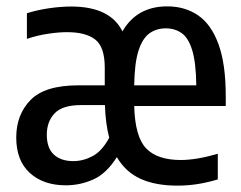

<svg xmlns="http://www.w3.org/2000/svg" viewBox="-20 -573 758 603"><path d="M187 9Q116 9 73.5 -30Q31 -69 31 -141Q31 -213 76 -259Q121 -305 226 -305H309V-360.5Q309 -425.5 279.2 -448.8Q249.5 -472 190.5 -472Q164 -472 130.8 -467Q97.5 -462 64.5 -451V-531.5Q98.5 -542 134.8 -547.2Q171 -552.5 203.5 -552.5Q326 -552.5 364.5 -474.5Q410 -553 505 -553Q561 -553 602.2 -524.8Q643.5 -496.5 666.2 -434.2Q689 -372 689 -271V-240H401.5Q404 -143.5 439 -107Q474 -70.5 548 -70.5Q596.5 -70.5 664 -90V-9.5Q628.5 1 598 5.5Q567.5 10 537.5 10Q469 10 421.8 -11.2Q374.5 -32.5 347 -79.5Q314.5 -28 273.2 -9.5Q232 9 187 9ZM500.5 -484Q472 -484 450 -468.8Q428 -453.5 415.2 -414.5Q402.5 -375.5 401.5 -305H596.5Q595.5 -377 583.5 -415.8Q571.5 -454.5 550.2 -469.2Q529 -484 500.5 -484ZM210 -67Q241.5 -67 271 -82.8Q300.5 -98.5 323 -140.5Q311.5 -184 309.5 -243H235Q176 -243 151.5 -217Q127 -191 127 -150Q127 -108 149.2 -87.5Q171.5 -67 210 -67Z"/></svg>

Font: Encode Sans Cnd Md
Style: Regular
Weight: 500
Width: 3
Designer: Multiple Designers
Foundry: Impallari Type
Version: Version 3.002; ttfautohint (v1.8.3) -l 8 -r 50 -G 200 -x 14 